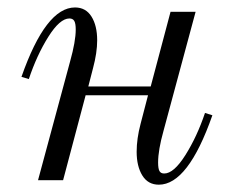

<svg xmlns="http://www.w3.org/2000/svg" viewBox="-20 -488 618 520"><path d="M535.2 -182.1 555.2 -175.8Q489.3 12.2 410.2 12.2Q380.9 12.2 365.5 -12.7Q350.1 -37.6 350.1 -77.1Q350.1 -112.3 360.8 -152.8L380.9 -230H211.9L150.9 0H83L169.9 -321.8Q185.1 -376 185.1 -408.2Q185.1 -424.3 181.2 -431.2Q177.2 -438 168 -438Q142.1 -438 110.8 -388.2Q79.6 -338.4 58.1 -273.9L38.1 -279.8Q104 -467.8 183.1 -467.8Q212.4 -467.8 227.8 -443.1Q243.2 -418.5 243.2 -378.9Q243.2 -345.2 231.9 -303.2L219.2 -253.9H388.2L441.9 -456.1H509.8L422.9 -133.8Q408.2 -81.5 408.2 -47.9Q408.2 -31.2 411.9 -24.7Q415.5 -18.1 424.8 -18.1Q450.7 -18.1 482.2 -68.1Q513.7 -118.2 535.2 -182.1Z"/></svg>

Font: Flanker Steampunk
Style: Italic
Weight: 400
Italic angle: -12°
Designer: Alexey Kryukov, Leonardo Di Lena
Foundry: Alexey Kryukov, Leonardo Di Lena
Version: 1.210